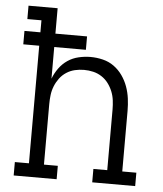

<svg xmlns="http://www.w3.org/2000/svg" viewBox="-53 -781 705 828"><g transform="rotate(5 300.0 -367.5)"><path d="M37 0V-58H98V-567H29V-625H98V-677H37V-735H163V-625H300V-567H163V-430Q172 -454 187.5 -475.5Q203 -497 224.5 -511.5Q246 -526 272 -532Q298 -538 323 -538Q350 -538 376.5 -531.5Q403 -525 424.5 -509.5Q446 -494 461.5 -472Q477 -450 486 -425Q495 -400 498.5 -373.5Q502 -347 502 -320V-58H563V0H377V-58H437V-320Q437 -340 434.5 -360Q432 -380 424.5 -398.5Q417 -417 405 -433Q393 -449 376 -460Q359 -471 339.5 -475.5Q320 -480 300 -480Q280 -480 260.5 -475.5Q241 -471 224 -460Q207 -449 195 -433Q183 -417 175.5 -398.5Q168 -380 165.5 -360Q163 -340 163 -320V-58H223V0Z"/></g></svg>

Font: Iosevka Curly Slab LtEx
Style: Regular
Weight: 300
Width: 7
Monospace: yes
Designer: Belleve Invis
Foundry: Belleve Invis
Version: Version 11.1.0; ttfautohint (v1.8.3)